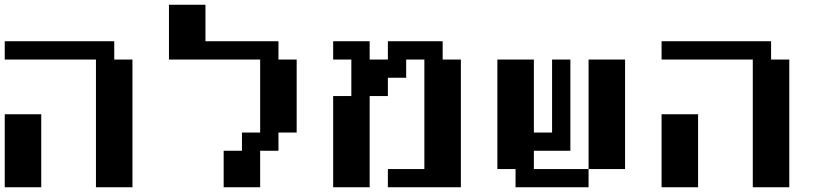

<svg xmlns="http://www.w3.org/2000/svg" viewBox="-20 -789 3499 809"><path d="M0 0V-307.6H153.8V0ZM384.3 0V-538.1H0V-615.2H461.4V-538.1H538.1V0Z M922.4 0V-153.8H999.5V-230.5H1076.2V-538.1H691.9V-769H845.7V-615.2H1153.3V-538.1H1230V-230.5H1153.3V-153.8H1076.2V0Z M1383.8 0V-384.3H1460.4V-538.1H1383.8V-615.2H1537.6V-538.1H1614.3V-615.2H1845.2V-538.1H1921.9V0H1614.3V-76.7H1768.1V-538.1H1691.4V-461.4H1614.3V-384.3H1537.6V0Z M2152.3 0V-76.7H2075.7V-538.1H2229.5V-230.5H2306.2V-538.1H2383.3V-153.8H2229.5V-76.7H2460V0ZM2460 -76.7V-538.1H2613.8V-76.7Z M2767.6 0V-307.6H2921.4V0ZM3151.9 0V-538.1H2767.6V-615.2H3229V-538.1H3305.7V0Z"/></svg>

Font: Good Old DOS
Style: Regular
Weight: 400
Designer: Vasily Draigo
Foundry: Vasily Draigo
Version: 1.0